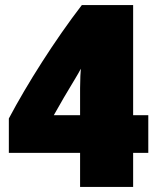

<svg xmlns="http://www.w3.org/2000/svg" viewBox="-20 -725 608 760"><path d="M297 -120V15H507V-120H567V-269H507V-705H304C197 -566 87 -392 15 -256V-120ZM193 -269C219 -316 247 -363 276 -411C284 -424 295 -443 300 -453C299 -446 297 -409 297 -376V-269Z"/></svg>

Font: Repo ExtraBlack
Style: Regular
Weight: 400
Designer: Stefan Peev
Foundry: Context Ltd
Version: Version 001.502